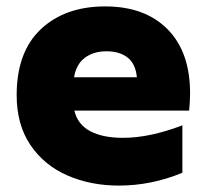

<svg xmlns="http://www.w3.org/2000/svg" viewBox="-20 -570 646 599"><path d="M32 -273Q32 -408 107.5 -479Q183 -550 308 -550Q432 -550 502.5 -479Q573 -408 573 -279Q573 -254 570 -225H212Q222 -182 261 -161Q300 -140 364 -140Q447 -140 549 -179V-31Q452 9 351 9Q263 9 190.5 -22.5Q118 -54 75 -117.5Q32 -181 32 -273ZM312 -410Q272 -410 245 -390Q218 -370 211 -329H407Q403 -371 378 -390.5Q353 -410 312 -410Z"/></svg>

Font: Chess Sans ExtraBold
Style: Regular
Weight: 800
Designer: Wolf Bōese
Foundry: Wolf Bōese
Version: Version 7.223